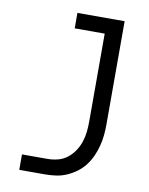

<svg xmlns="http://www.w3.org/2000/svg" viewBox="-83 -796 666 857"><g transform="rotate(10 250.0 -367.5)"><path d="M179 0H64V-70H179Q203 -70 226.5 -76Q250 -82 268.5 -96.5Q287 -111 300.5 -131Q314 -151 321.5 -173.5Q329 -196 331.5 -219.5Q334 -243 334 -267V-665H198V-735H412V-267Q412 -242 409.5 -217Q407 -192 400.5 -167.5Q394 -143 383.5 -120Q373 -97 357.5 -77Q342 -57 321.5 -42Q301 -27 278 -17Q255 -7 230 -3.5Q205 0 179 0Z"/></g></svg>

Font: Moesevka
Style: Regular
Weight: 400
Monospace: yes
Designer: Belleve Invis
Foundry: Belleve Invis
Version: Version 32.5.0; ttfautohint (v1.8.4)